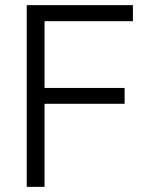

<svg xmlns="http://www.w3.org/2000/svg" viewBox="-20 -727 594 747"><path d="M84 -707H497.1V-644.5H153.3V-384.8H464.8V-323.2H153.3V0H84Z"/></svg>

Font: Pretendard GOV Light
Style: Regular
Weight: 300
Designer: Base glyphs from Inter by Rasmus Andersson; Hangeul glyphs from Noto Sans CJK(Source Han Sans) by Jang Soo-young and Kan
Foundry: Kil Hyung-jin
Version: Version 1.309